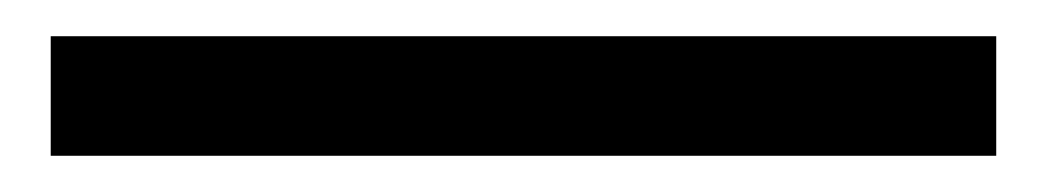

<svg xmlns="http://www.w3.org/2000/svg" viewBox="-20 21 576 106"><path d="M530 107H8V41H530Z"/></svg>

Font: LXGW 975 Gothic SC
Style: Regular
Weight: 400
Version: Version 2.01;February 25, 2021